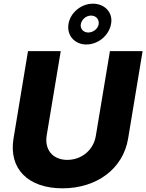

<svg xmlns="http://www.w3.org/2000/svg" viewBox="-20 -1002 786 1031"><path d="M443.5 -763.1C507.8 -763.1 565 -811.8 576.3 -872.9C588.1 -933.6 543.3 -982.2 479 -982.2C415.8 -982.2 357.2 -933.9 347.7 -872.9C337.7 -812.5 380.7 -763.1 443.5 -763.1ZM454.2 -827.4C427.2 -827.4 409.4 -848 414.1 -872.9C418.7 -897.7 442.8 -918.3 468.4 -918.3C495.7 -918.3 513.1 -898.8 509.9 -872.9C507.1 -848 480.1 -827.4 454.2 -827.4ZM570.3 -727.3 494.7 -273.4C483 -198.2 420.1 -143.5 341.3 -143.5C263.1 -143.5 218.8 -198.2 230.5 -273.4L306.1 -727.3H130.3L52.6 -258.2C25.9 -95.5 131 9.2 315.7 9.2C499.3 9.2 641.3 -95.5 668 -258.2L745.7 -727.3Z"/></svg>

Font: TID UI Extra Bold
Style: Italic
Weight: 800
Italic angle: -9.39999°
Designer: The TID Project Authors
Foundry: Bakken & Bæck
Version: Version 1.001;hotconv 1.0.109;makeotfexe 2.5.65596